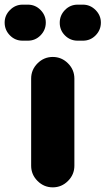

<svg xmlns="http://www.w3.org/2000/svg" viewBox="-88 -798 454 826"><path d="M9 -623Q-23 -623 -45.5 -646Q-68 -669 -68 -701Q-68 -732 -45 -755Q-22 -778 9 -778H32Q64 -778 86.5 -755Q109 -732 109 -701Q109 -669 86.5 -646Q64 -623 32 -623ZM246 -623Q214 -623 191.5 -645.5Q169 -668 169 -700Q169 -732 191.5 -755Q214 -778 246 -778H269Q300 -778 323 -755Q346 -732 346 -701Q346 -669 323.5 -646Q301 -623 269 -623ZM46 -85V-460Q46 -498 73.5 -525.5Q101 -553 139 -553Q177 -553 204.5 -525.5Q232 -498 232 -460V-85Q232 -47 204.5 -19.5Q177 8 139 8Q101 8 73.5 -19.5Q46 -47 46 -85Z"/></svg>

Font: Jellee Roman
Style: Regular
Weight: 400
Designer: Alfredo Marco Pradil
Foundry: Alfredo Marco Pradil
Version: Version 1.016;PS 001.016;hotconv 1.0.88;makeotf.lib2.5.64775